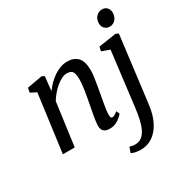

<svg xmlns="http://www.w3.org/2000/svg" viewBox="-223 -954 1350 1394"><g transform="rotate(-30 452.5 -257.0)"><path d="M208.9 -438.6Q228.2 -465.1 251.7 -488.6Q275.1 -512.1 301.6 -530Q328.2 -547.9 356.7 -558Q385.2 -568 414.9 -568Q468 -568 500 -536.1Q532 -504.3 532 -422.8Q532 -401.6 527.5 -370.6Q523.1 -339.6 517.4 -306.8Q511.8 -274 506.9 -247Q502.5 -222 497 -193Q491.5 -164.1 487.3 -135.8Q483.1 -107.5 482.3 -84.8Q482 -67.9 485.7 -60.1Q489.4 -52.4 495.9 -52.4Q505.4 -52.4 516.5 -58Q527.6 -63.6 542.9 -76.8L555.3 -50.9Q551.7 -44.8 536.2 -29.9Q520.7 -15.1 496.4 -2.5Q472.2 10 440.8 10Q416.4 10 401.7 2.1Q387 -5.9 380.6 -20.4Q374.2 -35 374.9 -55.3Q375.6 -70.5 378.3 -90.5Q380.9 -110.4 385 -132.7Q389.1 -155.1 393.4 -177.7Q397.8 -200.3 401.6 -220.6Q405.5 -241.7 410 -266Q414.6 -290.3 418.5 -316Q422.5 -341.7 425.1 -366.6Q427.7 -391.6 427.6 -413.8Q427.4 -445.6 421.6 -463Q415.7 -480.4 402.9 -487.6Q390 -494.8 368.3 -494.8Q348.5 -494.8 325.9 -484Q303.3 -473.3 280.6 -454.7Q257.9 -436 237 -411.7Q216.1 -387.3 199.6 -360.3L150.7 0H51.3L115.7 -483L66.2 -507.7L73.5 -545.2L200.2 -568L221.3 -557.4ZM772.4 -0.7Q762.4 80.9 733 138Q703.6 195 659.3 224.9Q615 254.8 559.5 254.8Q534.4 254.8 512.4 249.9Q490.4 245.1 481.5 236.8L497.8 193.7Q504.8 196.4 518.1 198.8Q531.3 201.2 542.6 201.2Q576.1 201.2 598.9 182.8Q621.7 164.5 636.6 132.5Q651.4 100.4 660.4 58.8Q669.4 17.2 675.1 -29.2L731.1 -485.4L664.5 -509.1L672 -544.4L819.9 -566.6L841.8 -556ZM809.9 -632.1Q784.6 -632.1 768.3 -649.1Q751.9 -666.2 752.5 -694.6Q753.2 -727 773.3 -748.1Q793.3 -769.3 822.9 -769.3Q848.2 -769.3 863.6 -752.8Q879 -736.3 878.9 -710.2Q878.7 -675.7 859.3 -653.9Q839.8 -632.1 809.9 -632.1Z"/></g></svg>

Font: Merriweather Light
Style: Italic
Weight: 300
Italic angle: -7.8°
Designer: Eben Sorkin
Foundry: Eben Sorkin
Version: Version 2.101